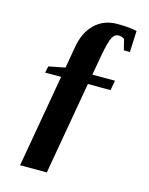

<svg xmlns="http://www.w3.org/2000/svg" viewBox="-120 -741 740 955"><g transform="rotate(15 250.0 -263.0)"><path d="M78.1 139.2 161.6 -338.4H79.1L86.4 -372.1L170.9 -388.7L189.9 -499Q202.6 -575.7 248.3 -620.4Q293.9 -665 364.3 -665Q426.8 -665 464.8 -655.8L460 -546.4H428.7L415 -601.6Q401.9 -611.3 384.3 -611.3Q364.7 -611.3 352.8 -588.9Q340.8 -566.4 328.1 -498.5L308.6 -389.2H425.3L416 -338.4H299.3L215.8 139.2Z"/></g></svg>

Font: Liberation Serif
Style: Bold Italic
Weight: 700
Italic angle: -16.333°
Designer: Steve Matteson
Foundry: Ascender Corporation
Version: Version 2.1.5